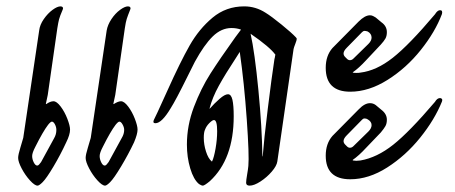

<svg xmlns="http://www.w3.org/2000/svg" viewBox="-20 -573 1429 603"><path d="M37 -77Q37 -87 44 -109.5Q51 -132 53 -140L103 -477Q105 -495 117.5 -513Q130 -531 145 -542Q160 -553 170 -553Q175 -553 177 -550Q179 -547 177 -543Q168 -522 165.5 -512.5Q163 -503 160 -484L130 -275Q128 -265 126.5 -258.5Q125 -252 124 -247L125 -246Q138 -255 148 -255Q158 -255 170.5 -238.5Q183 -222 191.5 -200Q200 -178 200 -166Q200 -150 188 -126Q170 -87 148 -50Q126 -13 114 -1Q103 10 98 10Q89 10 74 -6.5Q59 -23 48 -44Q37 -65 37 -77ZM249 -77Q249 -87 256 -109.5Q263 -132 265 -140L315 -477Q318 -495 330 -513Q342 -531 357 -542Q372 -553 382 -553Q387 -553 389 -550Q391 -547 389 -543Q381 -523 378 -513.5Q375 -504 372 -484L342 -275Q339 -259 336 -247L337 -246Q351 -255 360 -255Q370 -255 382.5 -238.5Q395 -222 403.5 -200Q412 -178 412 -166Q412 -152 401 -126Q383 -88 360.5 -50.5Q338 -13 326 -1Q315 10 310 10Q301 10 286 -6.5Q271 -23 260 -44Q249 -65 249 -77ZM109 -64 150 -139Q157 -151 157 -165Q157 -174 152.5 -182.5Q148 -191 143 -191Q139 -191 131 -181Q115 -160 91 -112Q81 -93 81 -83Q81 -73 86 -63Q91 -53 97 -53Q100 -53 103 -56.5Q106 -60 109 -64ZM321 -64 362 -139Q370 -152 370 -165Q370 -173 365 -182Q360 -191 355 -191Q351 -191 343 -181Q327 -160 303 -112Q293 -93 293 -83Q293 -73 298 -63Q303 -53 309 -53Q312 -53 315 -56.5Q318 -60 321 -64Z M605 5Q588 -9 577.5 -44Q567 -79 567 -119Q567 -179 589 -237Q611 -295 641 -342Q671 -389 719 -456L737 -480Q723 -485 707 -485Q675 -485 648 -458.5Q621 -432 592 -379L569 -333Q532 -258 516 -233Q488 -186 468 -186Q459 -186 463 -196Q467 -204 475 -221Q483 -238 506 -289Q546 -378 575.5 -430Q605 -482 647.5 -517.5Q690 -553 747 -553Q783 -553 814 -533Q832 -522 864 -496Q896 -470 909 -456Q912 -453 912 -451Q912 -447 907.5 -435.5Q903 -424 902 -419L851 -66Q849 -52 833.5 -34Q818 -16 798 -3Q778 10 764 10Q753 10 753 1Q753 -7 756 -24Q759 -41 760 -52Q763 -84 755 -198Q747 -312 733 -410L719 -388Q688 -341 667.5 -304Q647 -267 638 -232H639Q653 -248 669.5 -262.5Q686 -277 696 -277Q706 -277 710 -259.5Q714 -242 714 -208Q714 -73 639 -4Q622 10 617 10Q614 10 610.5 8Q607 6 605 5ZM805 -82Q809 -134 821 -231.5Q833 -329 842 -388Q843 -390 843.5 -394.5Q844 -399 845 -401Q828 -425 767 -467Q780 -409 791.5 -290.5Q803 -172 804 -82ZM646 -66Q652 -78 657 -106.5Q662 -135 662 -161Q662 -196 652 -196Q647 -196 637.5 -186.5Q628 -177 624 -166Q620 -158 620 -140Q620 -119 627 -97Q634 -75 645 -66Z M1003 -360Q1003 -398 1024 -422L1106 -505Q1126 -525 1142 -525Q1148 -525 1153 -522Q1158 -519 1160 -518L1178 -503Q1195 -491 1195 -472Q1195 -460 1190.5 -452Q1186 -444 1176 -433L1130 -384Q1107 -359 1088 -346V-345Q1091 -344 1099 -344Q1108 -344 1112 -345Q1162 -351 1213.5 -391.5Q1265 -432 1346 -528Q1354 -541 1362 -541Q1371 -541 1368 -529Q1347 -473 1301.5 -416Q1256 -359 1197 -322Q1138 -285 1080 -285Q1003 -285 1003 -360ZM1079 -384Q1085 -384 1090 -389L1137 -435Q1147 -445 1147 -455Q1147 -467 1135 -474Q1129 -476 1125 -476Q1121 -476 1117 -472L1069 -423Q1059 -413 1059 -405Q1059 -399 1064 -394L1070 -388Q1074 -384 1079 -384ZM1003 -84Q1003 -122 1024 -146L1106 -229Q1125 -249 1142 -249Q1152 -249 1160 -243L1178 -228Q1195 -215 1195 -197Q1195 -185 1190.5 -177Q1186 -169 1176 -157L1130 -109Q1107 -84 1088 -71V-69L1099 -68L1112 -69Q1164 -78 1215 -118.5Q1266 -159 1346 -253Q1353 -265 1362 -265Q1366 -265 1368 -262Q1370 -259 1368 -254Q1345 -197 1299.5 -140.5Q1254 -84 1196 -47Q1138 -10 1080 -10Q1003 -10 1003 -84ZM1079 -109Q1085 -109 1090 -114L1137 -160Q1147 -170 1147 -180Q1147 -191 1135 -198Q1131 -201 1125 -201Q1122 -201 1120 -199.5Q1118 -198 1117 -197L1069 -148Q1059 -138 1059 -130Q1059 -124 1064 -119L1070 -113Q1074 -109 1079 -109Z"/></svg>

Font: Charm
Style: Regular
Weight: 400
Designer: Katatrad Aksorn Co.,Ltd.
Foundry: Cadson Demak Co.,Ltd.
Version: Version 1.001